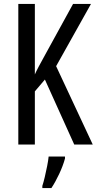

<svg xmlns="http://www.w3.org/2000/svg" viewBox="-20 -734 491 975"><path d="M451 0H357L208 -330L157 -270V0H73V-714H157V-356Q168 -382 211 -459L351 -714H442L265 -398ZM310 71Q300 108 280.5 149.5Q261 191 241 221H195V210Q201 192 207.5 164.5Q214 137 219.5 109Q225 81 227 61H310Z"/></svg>

Font: Noto Sans Tamil ExtraCondensed
Style: Regular
Weight: 400
Width: 2
Designer: Jelle Bosma - Monotype Design Team
Foundry: Monotype Imaging Inc.
Version: Version 2.004; ttfautohint (v1.8.4.7-5d5b)